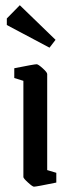

<svg xmlns="http://www.w3.org/2000/svg" viewBox="-20 -700 268 729"><path d="M168 -519 5.9 -605V-629.9L55.2 -680.2L190.9 -548.8ZM108.9 8.8Q103.5 8.8 86.2 -7.1Q68.8 -22.9 68.8 -27.8V-393.1L34.2 -403.8V-440.9Q110.4 -456.1 119.1 -456.1Q125 -456.1 142.1 -440.7Q159.2 -425.3 159.2 -418.9V-54.2L193.8 -43.9V-6.8Q117.7 8.8 108.9 8.8Z"/></svg>

Font: Grenze
Style: Regular
Weight: 400
Designer: Renata Polastri
Foundry: Omnibus-Type
Version: Version 1.002;PS 001.002;hotconv 1.0.88;makeotf.lib2.5.64775